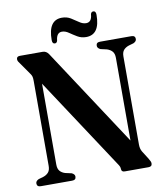

<svg xmlns="http://www.w3.org/2000/svg" viewBox="-93 -941 882 1018"><g transform="rotate(-10 348.0 -432.0)"><path d="M233.5 -18.5Q233.5 0 212.5 0H44Q23 0 23 -18.5Q23 -31.5 39.5 -39L65.5 -46.5Q82.5 -52 93 -64Q103.5 -76 103.5 -99V-556Q103.5 -571 101.5 -579Q99.5 -587 93 -596L49 -659Q43 -666.5 39.8 -672.2Q36.5 -678 36.5 -684.5Q36.5 -700 54.5 -700H177.5Q196.5 -700 209 -681.5L554 -156V-601Q554 -623.5 543.8 -635.5Q533.5 -647.5 515 -653.5L481.5 -661Q465 -668.5 465 -681.5Q465 -700 485.5 -700H654.5Q675.5 -700 675.5 -681.5Q675.5 -668.5 659 -661L633 -653.5Q615 -647.5 604.8 -635.8Q594.5 -624 594.5 -601V-127.5Q594.5 -104 604 -88.5L631.5 -45Q638.5 -33.5 640.8 -27.8Q643 -22 643 -17.5Q643 0 624 0H496Q478 0 478 -16Q478 -22.5 475.5 -29Q473 -35.5 463.5 -49L144.5 -534V-99Q144.5 -76 154.8 -64Q165 -52 183 -46.5L217 -39Q233.5 -31.5 233.5 -18.5ZM418.5 -737Q392.5 -737 371.5 -749.5Q350.5 -762 332.2 -774.8Q314 -787.5 296 -787.5Q267 -787.5 263 -746Q260 -732.5 249 -732.5Q235 -732.5 235 -753Q235 -860.5 308.5 -860.5Q335 -860.5 355.8 -847.8Q376.5 -835 394.8 -822.2Q413 -809.5 431 -809.5Q461 -809.5 464 -851.5Q467 -864.5 478.5 -864.5Q492.5 -864.5 492.5 -844Q492.5 -737 418.5 -737Z"/></g></svg>

Font: Fraunces 144pt S050 SemiBold
Style: Regular
Weight: 600
Version: Version 1.000; ttfautohint (v1.8.3)